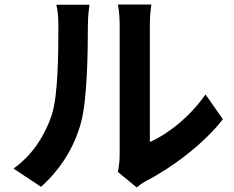

<svg xmlns="http://www.w3.org/2000/svg" viewBox="-20 -785 1040 852"><path d="M503 -22 587 47C596 39 608 29 630 17C742 -40 886 -148 969 -256L892 -366C825 -269 726 -190 645 -155V-678C645 -723 651 -762 652 -765H503C504 -762 511 -724 511 -679V-96C511 -69 507 -41 503 -22ZM40 -37 162 44C247 -32 310 -130 340 -243C367 -344 370 -555 370 -673C370 -715 376 -759 377 -764H230C236 -739 239 -712 239 -672C239 -551 238 -362 210 -276C182 -191 128 -99 40 -37Z"/></svg>

Font: Source Han Sans CN
Style: Bold
Weight: 700
Designer: Ryoko NISHIZUKA 西塚涼子 (kana, bopomofo & ideographs); Paul D. Hunt (Latin, Greek & Cyrillic); Sandoll Communications 산돌커뮤니
Foundry: Adobe
Version: Version 2.001;hotconv 1.0.107;makeotfexe 2.5.65593